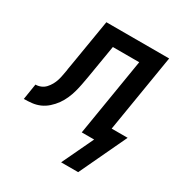

<svg xmlns="http://www.w3.org/2000/svg" viewBox="-206 -636 871 927"><g transform="rotate(30 229.5 -172.5)"><path d="M268 175 351 0H282L353 -432H206L175 -246Q171 -224 167 -202.5Q163 -181 157 -159Q151 -137 141.5 -115.5Q132 -94 118.5 -75Q105 -56 86.5 -39.5Q68 -23 47 -14Q26 -5 3.5 -2.5Q-19 0 -41 0L-27 -88Q-12 -88 2.5 -94Q17 -100 27.5 -111.5Q38 -123 45.5 -136.5Q53 -150 57.5 -164.5Q62 -179 64.5 -193.5Q67 -208 70 -223Q70 -225 70.5 -227.5Q71 -230 71 -232Q72 -239 73.5 -246.5Q75 -254 76 -261L119 -520H469L398 -88H487L363 175Z"/></g></svg>

Font: Iosevka SS04 Semibold Oblique
Style: Regular
Weight: 600
Italic angle: -9°
Monospace: yes
Designer: Belleve Invis
Foundry: Belleve Invis
Version: Version 19.0.0; ttfautohint (v1.8.4)